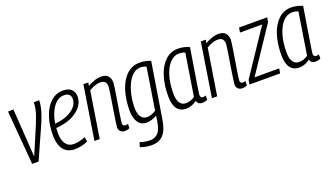

<svg xmlns="http://www.w3.org/2000/svg" viewBox="-66 -1059 3127 1794"><g transform="rotate(-20 1497.5 -162.0)"><path d="M158 2H94L49 -534L103 -536L135 -56Q176 -153 205 -220Q234 -287 253 -333.5Q272 -380 283 -413Q294 -446 299 -474Q304 -502 305 -534H359Q358 -498 350.5 -463.5Q343 -429 328.5 -388.5Q314 -348 290.5 -295Q267 -242 234 -169.5Q201 -97 158 2Z M649 -20Q620 -5 585 2.5Q550 10 517 10Q444 10 405.5 -40Q367 -90 367 -182Q367 -287 395.5 -369Q424 -451 476 -497.5Q528 -544 598 -544Q651 -544 679.5 -517.5Q708 -491 708 -448Q708 -380 658 -329Q608 -278 523 -253Q497 -246 470.5 -241.5Q444 -237 420 -236Q418 -212 418 -188Q418 -116 445.5 -77.5Q473 -39 524 -39Q550 -39 579 -45Q608 -51 639 -65ZM590 -499Q530 -499 485 -438Q440 -377 424 -277Q468 -280 515 -294Q580 -315 619 -352.5Q658 -390 658 -439Q658 -499 590 -499Z M798 -534H847L841 -501Q874 -520 908 -532Q942 -544 977 -544Q1023 -544 1045 -519Q1067 -494 1067 -453Q1067 -445 1063 -415.5Q1059 -386 1052.5 -344.5Q1046 -303 1038.5 -258Q1031 -213 1024.5 -172Q1018 -131 1014 -102.5Q1010 -74 1010 -66Q1010 -39 1037 -39Q1042 -39 1048.5 -40Q1055 -41 1063 -44L1062 -1Q1050 5 1038 7.5Q1026 10 1014 10Q989 10 972.5 -5Q956 -20 956 -46Q956 -56 960 -86Q964 -116 970.5 -157Q977 -198 984 -242.5Q991 -287 997.5 -327Q1004 -367 1008 -396Q1012 -425 1012 -434Q1012 -461 998.5 -478.5Q985 -496 950 -496Q923 -496 894.5 -485.5Q866 -475 839 -459L766 0H714Z M1092 199 1107 154Q1156 172 1204 172Q1256 172 1286 139Q1316 106 1328 30L1336 -26Q1312 -11 1284.5 -2.5Q1257 6 1233 6Q1178 6 1148.5 -36.5Q1119 -79 1119 -152Q1119 -229 1133.5 -299.5Q1148 -370 1178 -425Q1208 -480 1253.5 -512Q1299 -544 1359 -544Q1388 -544 1417 -538Q1446 -532 1468 -522L1379 30Q1364 128 1322 174Q1280 220 1207 220Q1146 220 1092 199ZM1409 -487Q1397 -492 1383 -495.5Q1369 -499 1351 -499Q1310 -499 1277.5 -471Q1245 -443 1221.5 -395Q1198 -347 1185 -287Q1172 -227 1172 -163Q1172 -103 1194 -72Q1216 -41 1255 -41Q1275 -41 1300.5 -50Q1326 -59 1343 -72Z M1785 10Q1742 10 1731 -29Q1709 -11 1681 -0.5Q1653 10 1622 10Q1565 10 1534.5 -32Q1504 -74 1504 -155Q1504 -271 1533 -359Q1562 -447 1615.5 -495.5Q1669 -544 1740 -544Q1771 -544 1800.5 -537Q1830 -530 1853 -519Q1834 -404 1821.5 -325.5Q1809 -247 1801 -197.5Q1793 -148 1789 -120.5Q1785 -93 1783.5 -82Q1782 -71 1782 -69Q1782 -38 1808 -38Q1820 -38 1836 -44V-2Q1813 10 1785 10ZM1728 -69 1794 -485Q1771 -498 1734 -498Q1684 -498 1644 -456Q1604 -414 1581 -338Q1558 -262 1558 -162Q1558 -102 1579.5 -70.5Q1601 -39 1639 -39Q1662 -39 1686 -47Q1710 -55 1728 -69Z M1966 -534H2015L2009 -501Q2042 -520 2076 -532Q2110 -544 2145 -544Q2191 -544 2213 -519Q2235 -494 2235 -453Q2235 -445 2231 -415.5Q2227 -386 2220.5 -344.5Q2214 -303 2206.5 -258Q2199 -213 2192.5 -172Q2186 -131 2182 -102.5Q2178 -74 2178 -66Q2178 -39 2205 -39Q2210 -39 2216.5 -40Q2223 -41 2231 -44L2230 -1Q2218 5 2206 7.5Q2194 10 2182 10Q2157 10 2140.5 -5Q2124 -20 2124 -46Q2124 -56 2128 -86Q2132 -116 2138.5 -157Q2145 -198 2152 -242.5Q2159 -287 2165.5 -327Q2172 -367 2176 -396Q2180 -425 2180 -434Q2180 -461 2166.5 -478.5Q2153 -496 2118 -496Q2091 -496 2062.5 -485.5Q2034 -475 2007 -459L1934 0H1882Z M2256 0 2262 -43 2559 -487H2338L2346 -534H2626L2618 -489L2323 -47H2568L2560 0Z M2910 10Q2867 10 2856 -29Q2834 -11 2806 -0.5Q2778 10 2747 10Q2690 10 2659.5 -32Q2629 -74 2629 -155Q2629 -271 2658 -359Q2687 -447 2740.5 -495.5Q2794 -544 2865 -544Q2896 -544 2925.5 -537Q2955 -530 2978 -519Q2959 -404 2946.5 -325.5Q2934 -247 2926 -197.5Q2918 -148 2914 -120.5Q2910 -93 2908.5 -82Q2907 -71 2907 -69Q2907 -38 2933 -38Q2945 -38 2961 -44V-2Q2938 10 2910 10ZM2853 -69 2919 -485Q2896 -498 2859 -498Q2809 -498 2769 -456Q2729 -414 2706 -338Q2683 -262 2683 -162Q2683 -102 2704.5 -70.5Q2726 -39 2764 -39Q2787 -39 2811 -47Q2835 -55 2853 -69Z"/></g></svg>

Font: Georama SemiCondensed Light
Style: Italic
Weight: 300
Width: 4
Italic angle: -9°
Designer: Jean-Baptiste Levee
Foundry: Production Type
Version: Version 1.000